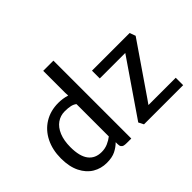

<svg xmlns="http://www.w3.org/2000/svg" viewBox="-154 -1117 1430 1430"><g transform="rotate(-45 561.0 -402.0)"><path d="M522.9 -812.5V7.8H476.6Q457.5 7.8 446 4.9Q434.6 2 428 -7.3Q421.4 -16.6 421.4 -35.2V-55.2Q395 -28.3 358.9 -10.3Q322.8 7.8 266.6 7.8Q206.1 7.8 156.5 -21.7Q106.9 -51.3 77.1 -111.1Q47.4 -170.9 47.4 -257.8Q47.4 -347.2 82 -417Q116.7 -486.8 179.9 -525.6Q243.2 -564.5 326.2 -564.5Q373 -564.5 417 -550.8L415.5 -580.6V-812.5ZM296.4 -76.7Q332 -76.7 362.5 -90.1Q393.1 -103.5 415.5 -121.6V-461.9Q400.9 -474.6 376.5 -480.5Q352.1 -486.3 315.4 -486.3Q270 -486.3 233.9 -460.9Q197.8 -435.5 177.2 -386Q156.7 -336.4 156.7 -267.1Q156.7 -170.9 192.6 -123.8Q228.5 -76.7 296.4 -76.7ZM941.9 -474.6H673.3V-556.6H1069.8L1086.9 -510.3L818.4 -119.1L789.6 -78.1H1077.1V0H664.6L644 -40Z"/></g></svg>

Font: Merriweather Sans
Style: Regular
Weight: 400
Designer: Eben Sorkin
Foundry: Eben Sorkin
Version: Version 1.006; ttfautohint (v1.4.1) -l 6 -r 50 -G 0 -x 11 -H